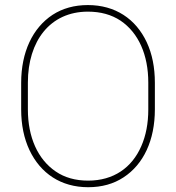

<svg xmlns="http://www.w3.org/2000/svg" viewBox="-20 -741 706 770"><path d="M601.1 -408.7C601.1 -470.7 590.3 -524.9 568.4 -571.8C524.4 -665.5 441.9 -720.7 332.5 -720.7C278.3 -720.7 231 -707.5 190.9 -681.6C110.8 -628.9 64.9 -532.2 64.9 -408.7V-302.2C64.9 -240.2 76.2 -186 98.1 -139.2C142.6 -45.4 224.6 9.8 333.5 9.8C388.2 9.8 435.5 -3.4 475.6 -29.8C555.7 -82 601.1 -178.7 601.1 -302.2ZM574.7 -302.2C574.7 -246.6 565.4 -197.3 546.4 -154.3C508.8 -68.4 435.5 -16.6 333.5 -16.6C282.7 -16.6 239.3 -28.8 203.6 -53.2C131.3 -102.1 91.8 -190.9 91.8 -302.2V-409.7C91.8 -576.2 180.7 -694.3 332.5 -694.3C383.8 -694.3 427.2 -682.1 463.4 -658.2C535.6 -609.4 574.7 -521 574.7 -409.7Z"/></svg>

Font: Vazirmatn Thin
Style: Regular
Weight: 100
Designer: Saber Rastikerdar
Foundry: Saber Rastikerdar
Version: Version 33.003